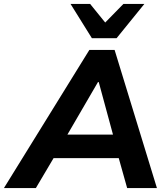

<svg xmlns="http://www.w3.org/2000/svg" viewBox="-71 -960 850 980"><path d="M-51 0 385 -705H514L730 0H578L523 -196L578 -153H159L228 -196L112 0ZM429 -541 251 -235 230 -273H545L516 -235L433 -541ZM398 -765 289 -940H389L466 -845L559 -940H666L524 -765Z"/></svg>

Font: Mulish ExtraLight ExtraBold
Style: Italic
Weight: 800
Italic angle: -9°
Version: Version 3.603